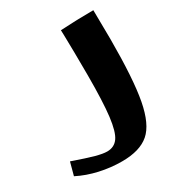

<svg xmlns="http://www.w3.org/2000/svg" viewBox="-179 -881 944 1008"><g transform="rotate(-30 293.0 -376.5)"><path d="M10 -54 31 -132Q117 -102 159.5 -90.5Q202 -79 227 -79Q270 -79 293.5 -112Q317 -145 327.5 -230.5Q338 -316 338 -478Q338 -553 337 -615Q336 -677 335 -724Q334 -733 334 -752Q434 -758 534 -758Q536 -642 536 -582Q536 -340 512.5 -216Q489 -92 433 -43.5Q377 5 269 5Q201 5 134 -10Q67 -25 10 -54Z"/></g></svg>

Font: Otomanopee
Style: Regular
Weight: 400
Designer: Das Ende der Wildnis
Foundry: Gutenberg Labo
Version: Version 3.000